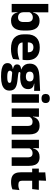

<svg xmlns="http://www.w3.org/2000/svg" viewBox="1252 -1978 918 3461"><g transform="rotate(90 1710.5 -248.0)"><path d="M351.5 11.5Q307.5 11.5 277.5 -3Q247.5 -17.5 229.5 -44.2Q211.5 -71 204 -106.5H164.5L201 -209.5Q202 -179 213 -158Q224 -137 244.5 -125.8Q265 -114.5 292.5 -114.5Q334.5 -114.5 356 -139.2Q377.5 -164 377.5 -213.5V-283Q377.5 -332 356.2 -356.5Q335 -381 293 -381Q269.5 -381 250.2 -372Q231 -363 217.8 -348.2Q204.5 -333.5 198.5 -314.5L164 -385H206Q213.5 -418 230.5 -444.8Q247.5 -471.5 278.2 -487.2Q309 -503 356.5 -503Q442.5 -503 486.8 -446.8Q531 -390.5 531 -278V-218Q531 -104.5 486.5 -46.5Q442 11.5 351.5 11.5ZM203 0H51V-660.5H203V-513.5L200.5 -356L201 -342.5V-154L198.5 -124.5Z M861 12.5Q727 12.5 663 -47.2Q599 -107 599 -221.5V-272.5Q599 -385.5 659 -445.8Q719 -506 833.5 -506Q910.5 -506 961.8 -479.8Q1013 -453.5 1038.8 -405Q1064.5 -356.5 1064.5 -288.5V-272Q1064.5 -253 1062.8 -233.2Q1061 -213.5 1058 -196.5H920Q922 -225.5 922.5 -251.2Q923 -277 923 -298Q923 -328.5 913.5 -349.2Q904 -370 884.2 -381Q864.5 -392 833.5 -392Q787.5 -392 766.2 -367.2Q745 -342.5 745 -297V-252L746 -235.5V-200.5Q746 -181.5 752.2 -164.5Q758.5 -147.5 774.2 -134.8Q790 -122 817.8 -114.8Q845.5 -107.5 888.5 -107.5Q934 -107.5 976 -116.2Q1018 -125 1056.5 -140L1044 -25Q1010 -7.5 963.5 2.5Q917 12.5 861 12.5ZM1027 -196.5H680V-291H1027Z M1365.5 -153Q1247 -153 1187.5 -197Q1128 -241 1128 -320.5V-327Q1128 -381 1152.2 -418.2Q1176.5 -455.5 1227 -476Q1277.5 -496.5 1356.5 -500.5L1619 -512.5V-404.5L1488.5 -408V-403Q1522 -397.5 1543.8 -384.2Q1565.5 -371 1576.2 -349.8Q1587 -328.5 1587 -297.5V-294Q1587 -225.5 1532.8 -189.2Q1478.5 -153 1365.5 -153ZM1358 79.5H1373Q1409 79.5 1431.2 75Q1453.5 70.5 1464 61.5Q1474.5 52.5 1474.5 39V38Q1474.5 20.5 1459.8 13Q1445 5.5 1415.5 3L1270.5 -11.5L1304 -13.5Q1289 -11 1278.2 -5Q1267.5 1 1261.2 10Q1255 19 1255 32V33Q1255 48 1266 58.5Q1277 69 1299.8 74.2Q1322.5 79.5 1358 79.5ZM1369.5 191.5H1350.5Q1276.5 191.5 1224.2 179.8Q1172 168 1145 142.5Q1118 117 1118 75V73Q1118 44.5 1130.5 25Q1143 5.5 1166.5 -5.5Q1190 -16.5 1221.5 -19V-24Q1183 -31 1162.2 -48.5Q1141.5 -66 1141.5 -97.5V-98Q1141.5 -120.5 1151.8 -136Q1162 -151.5 1182 -159.8Q1202 -168 1231 -169.5V-186L1344 -157.5L1311 -158Q1293.5 -158 1286.2 -153.5Q1279 -149 1279 -140V-139.5Q1279 -128.5 1290.8 -123.8Q1302.5 -119 1329 -116L1445.5 -102.5Q1530.5 -92.5 1572 -60.5Q1613.5 -28.5 1613.5 38.5V41.5Q1613.5 92.5 1584.8 125.8Q1556 159 1501.8 175.2Q1447.5 191.5 1369.5 191.5ZM1360.5 -256Q1390 -256 1409.2 -263.8Q1428.5 -271.5 1438.2 -286.8Q1448 -302 1448 -323.5V-328Q1448 -349.5 1438.5 -364.5Q1429 -379.5 1409.8 -387.2Q1390.5 -395 1360.5 -395H1360Q1329.5 -395 1310 -387Q1290.5 -379 1281.2 -364Q1272 -349 1272 -327.5V-323.5Q1272 -302 1281.8 -286.8Q1291.5 -271.5 1311 -263.8Q1330.5 -256 1360.5 -256Z M1832.5 0H1679.5V-491.5H1832.5ZM1756 -538Q1713 -538 1693.5 -557.8Q1674 -577.5 1674 -611V-614.5Q1674 -648 1693.5 -667.5Q1713 -687 1756 -687Q1798 -687 1817.8 -667.5Q1837.5 -648 1837.5 -614.5V-611Q1837.5 -577 1817.8 -557.5Q1798 -538 1756 -538Z M2403.5 0H2250.5V-289Q2250.5 -316 2243.5 -335.8Q2236.5 -355.5 2220 -366Q2203.5 -376.5 2175 -376.5Q2151.5 -376.5 2133.5 -368.2Q2115.5 -360 2103.2 -345.8Q2091 -331.5 2085 -313.5L2061.5 -385H2087.5Q2095.5 -418.5 2113.8 -445Q2132 -471.5 2164 -487.2Q2196 -503 2245 -503Q2300 -503 2335 -481.8Q2370 -460.5 2386.8 -418.5Q2403.5 -376.5 2403.5 -313.5ZM2087.5 0H1934.5V-491.5H2086.5L2081.5 -368.5L2087.5 -354Z M2970 0H2817V-289Q2817 -316 2810 -335.8Q2803 -355.5 2786.5 -366Q2770 -376.5 2741.5 -376.5Q2718 -376.5 2700 -368.2Q2682 -360 2669.8 -345.8Q2657.5 -331.5 2651.5 -313.5L2628 -385H2654Q2662 -418.5 2680.2 -445Q2698.5 -471.5 2730.5 -487.2Q2762.5 -503 2811.5 -503Q2866.5 -503 2901.5 -481.8Q2936.5 -460.5 2953.2 -418.5Q2970 -376.5 2970 -313.5ZM2654 0H2501V-491.5H2653L2648 -368.5L2654 -354Z M3263 11Q3197.5 11 3158.8 -8.8Q3120 -28.5 3103 -68Q3086 -107.5 3086 -165.5V-440H3238V-190Q3238 -154 3254.2 -137.2Q3270.5 -120.5 3315 -120.5Q3339.5 -120.5 3363.5 -126Q3387.5 -131.5 3407 -140L3394 -13.5Q3368.5 -2.5 3335.2 4.2Q3302 11 3263 11ZM3389 -369.5H3020V-489.5H3402.5ZM3233.5 -478.5H3088L3087.5 -605.5L3239 -620Z"/></g></svg>

Font: Anek Malayalam
Style: Bold
Weight: 700
Version: Version 1.003